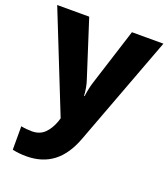

<svg xmlns="http://www.w3.org/2000/svg" viewBox="-143 -651 870 992"><g transform="rotate(20 292.0 -154.5)"><path d="M176 -549 276 -238Q288 -203 291 -155H294Q300 -201 312 -238L411 -549H584L357 57Q323 149 263.5 194.5Q204 240 116 240Q76 240 40 232V103Q68 109 99 109Q142 109 168.5 83.5Q195 58 211 14L217 -5L0 -549Z"/></g></svg>

Font: Noto Sans UI ExtraBold
Style: Regular
Weight: 800
Designer: Monotype Design Team
Foundry: Monotype Imaging Inc.
Version: Version 1.001